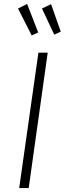

<svg xmlns="http://www.w3.org/2000/svg" viewBox="-20 -950 327 970"><path d="M221 -684 125 0H77L174 -684ZM117 -930 173 -786 140 -771 71 -907ZM238 -929 287 -790 254 -775 192 -907Z"/></svg>

Font: Fira Sans ExtraLight
Style: Italic
Weight: 275
Italic angle: -8°
Designer: Carrois Corporate & Edenspiekermann AG
Foundry: Carrois Corporate GbR & Edenspiekermann AG
Version: Version 4.203